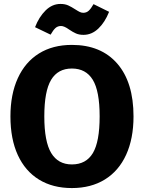

<svg xmlns="http://www.w3.org/2000/svg" viewBox="-20 -938 731 975"><path d="M658 -347Q658 -234 620.5 -152Q583 -70 512.5 -26.5Q442 17 345 17Q248 17 178 -26Q108 -69 70.5 -150.5Q33 -232 33 -347Q33 -459 70.5 -541Q108 -623 178 -666.5Q248 -710 345 -710Q493 -710 575.5 -615Q658 -520 658 -347ZM205 -347Q205 -219 240 -161Q275 -103 345 -103Q417 -103 451.5 -160.5Q486 -218 486 -347Q486 -476 451 -533Q416 -590 345 -590Q274 -590 239.5 -532.5Q205 -475 205 -347ZM331 -788Q306 -806 290 -806Q273 -806 261.5 -795.5Q250 -785 237 -762L158 -800Q178 -852 211.5 -885Q245 -918 287 -918Q310 -918 326.5 -910.5Q343 -903 363 -890Q377 -881 385.5 -877Q394 -873 403 -873Q419 -873 430.5 -883.5Q442 -894 455 -917L534 -878Q513 -825 479.5 -793Q446 -761 404 -761Q382 -761 366 -768Q350 -775 331 -788Z"/></svg>

Font: FiraGOUPP
Style: Bold
Weight: 700
Designer: bBox Type
Foundry: bBox Type GmbH
Version: Version 1.001